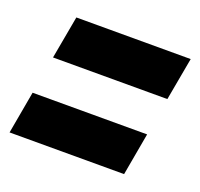

<svg xmlns="http://www.w3.org/2000/svg" viewBox="-96 -498 534 512"><g transform="rotate(20 171.5 -242.5)"><path d="M18 -295.5 40 -417H364.5L342.5 -295.5ZM-22.5 -68 -1 -188.5H324L302.5 -68Z"/></g></svg>

Font: Anybody ExtraExpanded ExtraBold
Style: Italic
Weight: 800
Width: 8
Italic angle: -10°
Designer: Tyler Finck
Foundry: Etcetera Type Company
Version: Version 1.010; ttfautohint (v1.8.3) -l 8 -r 50 -G 200 -x 14 